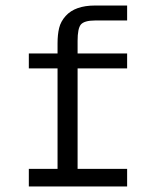

<svg xmlns="http://www.w3.org/2000/svg" viewBox="-20 -674 570 702"><path d="M327.6 -599.1Q288.1 -599.1 275.4 -584Q263.7 -569.3 263.7 -524.9V-478.5H444.8V-423.8H263.7V-56.6H444.8V7.8H85.4V-56.6H190.4V-423.8H85.4V-478.5H190.4V-515.1Q190.4 -547.9 196.3 -571.8Q202.1 -595.7 220.2 -615.7Q254.4 -653.8 327.6 -653.8H444.8V-599.1Z"/></svg>

Font: AzarMehrMonospaced
Style: SansBold
Weight: 1
Designer: Amin Abedi
Version: Version 1.00